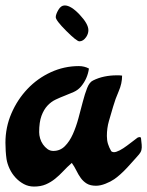

<svg xmlns="http://www.w3.org/2000/svg" viewBox="-25 -683 541 706"><path d="M265 -440Q285 -440 302 -431Q297 -394 273 -365Q262 -352 246.5 -345Q231 -338 214 -331.5Q197 -325 180 -317Q163 -309 149.5 -294.5Q136 -280 127.5 -257Q119 -234 119 -197Q119 -186 122.5 -174Q126 -162 133 -152Q140 -142 149.5 -135Q159 -128 171 -128Q196 -128 213.5 -145.5Q231 -163 243 -190Q255 -217 263.5 -248.5Q272 -280 279.5 -309Q287 -338 295.5 -359.5Q304 -381 317 -387Q337 -397 359 -401.5Q381 -406 403 -406Q408 -406 413.5 -406Q419 -406 424 -405Q424 -376 411.5 -347.5Q399 -319 391 -291Q383 -264 375.5 -238Q368 -212 368 -183Q368 -167 372 -154Q376 -141 384 -127Q391 -121 403 -125Q415 -129 428.5 -138Q442 -147 456 -158Q470 -169 481 -177Q493 -182 493.5 -174.5Q494 -167 496 -151Q497 -140 495 -131.5Q493 -123 486 -115Q478 -106 466.5 -93Q455 -80 442.5 -66.5Q430 -53 417 -41.5Q404 -30 395 -24Q382 -15 363 -7.5Q344 0 328 0Q307 0 294 -8Q281 -16 272 -28.5Q263 -41 256 -55.5Q249 -70 239 -84Q222 -69 207.5 -53.5Q193 -38 177.5 -25.5Q162 -13 143.5 -5Q125 3 100 3Q80 3 63 -6Q46 -15 32.5 -29.5Q19 -44 10.5 -62Q2 -80 -1 -98Q-3 -112 -4 -127.5Q-5 -143 -5 -158Q-5 -215 17 -266Q39 -317 76 -356Q113 -395 162 -417.5Q211 -440 265 -440ZM300 -572Q300 -559 292 -547Q281 -531 267 -531Q257 -531 218.5 -569.5Q180 -608 180 -620Q180 -630 189.5 -646.5Q199 -663 213 -663Q236 -663 268 -629Q300 -595 300 -572Z"/></svg>

Font: Praegefest
Style: Regular
Weight: 600
Designer: Peter Wiegel nach alter Vorlage
Foundry: Peter Wiegel
Version: Version 1.000